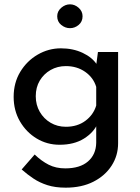

<svg xmlns="http://www.w3.org/2000/svg" viewBox="-20 -658 644 886"><path d="M283 208Q235 208 199 196.5Q163 185 134.5 166Q106 147 80 124L140 55Q171 85 204.5 102Q238 119 281 119Q349 119 386 87Q423 55 424 1V-108L431 -89Q413 -47 367.5 -18.5Q322 10 255 10Q197 10 149 -19Q101 -48 72 -98Q43 -148 43 -211Q43 -276 73.5 -326.5Q104 -377 154 -406Q204 -435 261 -435Q317 -435 361.5 -414Q406 -393 427 -360L422 -343L432 -418H525V3Q525 60 495 106.5Q465 153 411 180.5Q357 208 283 208ZM145 -214Q145 -174 163.5 -142Q182 -110 213.5 -91.5Q245 -73 284 -73Q337 -73 374 -100.5Q411 -128 424 -171V-257Q411 -300 373 -326.5Q335 -353 284 -353Q245 -353 213.5 -335Q182 -317 163.5 -286Q145 -255 145 -214ZM244 -583Q244 -606 262.5 -622Q281 -638 303 -638Q325 -638 343 -622Q361 -606 361 -583Q361 -558 343 -543Q325 -528 303 -528Q281 -528 262.5 -543Q244 -558 244 -583Z"/></svg>

Font: Reem Kufi Fun
Style: Regular
Weight: 400
Designer: Khaled Hosny
Version: Version 1.005